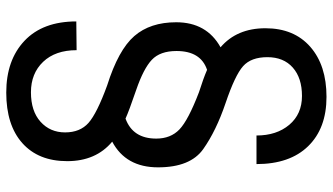

<svg xmlns="http://www.w3.org/2000/svg" viewBox="-232 -528 1002 577"><g transform="rotate(90 268.5 -240.0)"><path d="M397 -209Q397 -252.4 369.4 -278.8Q341.8 -305.2 257.8 -337.4Q216.3 -350.6 190.4 -361.8Q133.8 -342.8 133.8 -270Q133.8 -220.7 160.2 -195.8Q186.5 -170.9 250.5 -148.9Q314.5 -127 336.9 -116.7Q397 -138.7 397 -209ZM47.4 -269Q47.4 -360.4 122.6 -402.3Q65.4 -451.2 65.4 -537.1Q65.4 -623 121.1 -671.9Q176.8 -720.7 271.5 -720.7Q366.2 -720.7 419.9 -665.5Q473.6 -610.4 473.6 -510.3H387.7Q387.7 -570.8 355.5 -608.9Q323.2 -647 269 -647Q214.8 -647 183.6 -619.4Q152.3 -591.8 152.3 -543Q152.3 -494.1 179.4 -470Q206.5 -445.8 290 -417.5Q373.5 -389.2 428.5 -350.3Q483.4 -311.5 483.4 -214.4Q483.4 -117.7 406.2 -76.7Q464.8 -27.8 464.8 58.6Q464.8 145 410.6 193.4Q356.4 241.7 258.8 241.7Q161.1 241.7 103 186.8Q44.9 131.8 44.9 31.2L131.3 30.3Q131.3 94.2 166.3 130.9Q201.2 167.5 257.8 167.5Q314.5 167.5 346.4 138.7Q378.4 109.9 378.4 64.9Q378.4 20 349.9 -5.4Q321.3 -30.8 237.3 -61.5Q130.4 -95.2 88.9 -143.1Q47.4 -190.9 47.4 -269Z"/></g></svg>

Font: RobotoCondensed-Regular
Style: Regular
Weight: 400
Designer: Google
Version: Version 2.001201; 2014